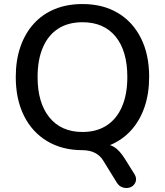

<svg xmlns="http://www.w3.org/2000/svg" viewBox="-20 -734 815 950"><path d="M643 124Q655 142 653 157Q651 172 640.5 182.5Q630 193 614.5 195.5Q599 198 583.5 192Q568 186 557 168L491 61Q476 36 450 22.5Q424 9 387 9L469 -24Q516 -24 543.5 -7.5Q571 9 598 52ZM388 9Q288 9 213.5 -35.5Q139 -80 98.5 -161.5Q58 -243 58 -353Q58 -436 81 -502.5Q104 -569 147 -616.5Q190 -664 251 -689Q312 -714 388 -714Q489 -714 563 -670Q637 -626 677.5 -545Q718 -464 718 -354Q718 -271 695 -204Q672 -137 628.5 -89Q585 -41 524 -16Q463 9 388 9ZM388 -81Q458 -81 507.5 -113Q557 -145 583.5 -206Q610 -267 610 -353Q610 -482 552 -553Q494 -624 388 -624Q318 -624 268.5 -592.5Q219 -561 192.5 -500Q166 -439 166 -353Q166 -225 224.5 -153Q283 -81 388 -81Z"/></svg>

Font: Nunito ExtraLight SemiBold
Style: Regular
Weight: 600
Version: Version 3.602